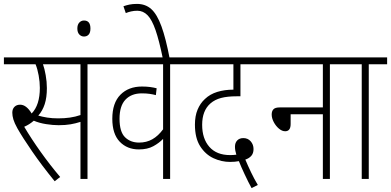

<svg xmlns="http://www.w3.org/2000/svg" viewBox="-20 -916 2002 983"><path d="M428 -587V0H392V-292Q367 -284 341 -279.5Q315 -275 280 -275Q251 -275 216 -280.5Q181 -286 153 -298Q130 -278 104 -267Q140 -206 188.5 -138Q237 -70 288 -10L260 12Q194 -69 144.5 -141Q95 -213 69 -259Q54 -286 48.5 -304.5Q43 -323 43 -339Q43 -358 54 -369Q65 -380 83 -380Q115 -380 142 -335Q184 -378 184 -466Q184 -496 178 -529.5Q172 -563 162 -587H0V-622H523V-587ZM278 -310Q310 -310 338 -314Q366 -318 392 -327V-587H200Q208 -565 214 -531Q220 -497 220 -465Q220 -417 209 -383Q198 -349 176 -324Q197 -318 222 -314Q247 -310 278 -310Z M376 -770Q376 -790 386 -800.5Q396 -811 410 -811Q443 -811 443 -770Q443 -749 434 -739Q425 -729 410 -729Q396 -729 386 -739.5Q376 -750 376 -770Z M945 -587H851V0H815V-205Q795 -184 765 -167.5Q735 -151 691 -151Q631 -151 593 -190.5Q555 -230 555 -308Q555 -389 596.5 -431Q638 -473 707 -473Q730 -473 748.5 -470.5Q767 -468 782 -464L778 -429Q763 -433 746 -435.5Q729 -438 706 -438Q653 -438 622.5 -406Q592 -374 592 -308Q592 -241 620 -213.5Q648 -186 692 -186Q730 -186 760 -203Q790 -220 815 -254V-587H510V-622H945Z M814 -615Q795 -708 776.5 -761.5Q758 -815 735.5 -838Q713 -861 683 -861Q666 -861 651 -857.5Q636 -854 624 -849L612 -884Q626 -889 642.5 -892.5Q659 -896 681 -896Q725 -896 754.5 -869.5Q784 -843 806.5 -781.5Q829 -720 849 -615Z M1268 47Q1252 18 1233 -22.5Q1214 -63 1203 -91Q1184 -87 1158 -87Q1114 -87 1073 -106Q1032 -125 1005 -167Q978 -209 978 -278Q978 -322 991.5 -354.5Q1005 -387 1029 -409Q1055 -434 1092.5 -445.5Q1130 -457 1175 -457V-587H933V-622H1345V-587H1211V-423H1192Q1144 -423 1112 -414.5Q1080 -406 1058 -387Q1015 -350 1015 -277Q1015 -206 1052 -164Q1089 -122 1158 -122Q1166 -122 1174 -122.5Q1182 -123 1190 -124Q1187 -134 1185 -144Q1183 -154 1183 -165Q1183 -185 1194.5 -197Q1206 -209 1226 -209Q1249 -209 1263.5 -192.5Q1278 -176 1278 -153Q1278 -131 1266.5 -118Q1255 -105 1236 -99Q1249 -68 1265.5 -33.5Q1282 1 1300 31Z M1332 -622H1763V-587H1669V0H1633V-331H1468V-281Q1468 -244 1440 -244Q1424 -244 1408 -257.5Q1392 -271 1381.5 -291Q1371 -311 1371 -330Q1371 -347 1380 -356.5Q1389 -366 1412 -366H1633V-587H1332Z M1868 -587V0H1832V-587H1751V-622H1962V-587Z"/></svg>

Font: Noto Sans Condensed ExtraLight
Style: Italic
Weight: 200
Width: 3
Italic angle: -12°
Designer: Monotype Design Team
Foundry: Monotype Imaging Inc.
Version: Version 2.013; ttfautohint (v1.8.4.7-5d5b)